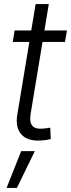

<svg xmlns="http://www.w3.org/2000/svg" viewBox="-20 -694 353 955"><path d="M313 -542.5 303.2 -485.4H43.5L52.7 -542.5ZM157.2 -673.8H222.7L132.3 -127.4Q125.5 -86.9 140.6 -68.8Q155.8 -50.8 192.4 -54.2Q199.7 -54.2 210.2 -55.9Q220.7 -57.6 230 -59.1L232.4 -2.4Q222.2 0.5 208.7 2.4Q195.3 4.4 182.1 4.9Q116.2 8.8 85.9 -25.9Q55.7 -60.5 65.9 -123ZM12.7 240.7 85.4 57.6H153.3L64 240.7Z"/></svg>

Font: Inter 16pt Light
Style: Italic
Weight: 300
Italic angle: -9.3988°
Version: Version 4.001;git-66647c0bb